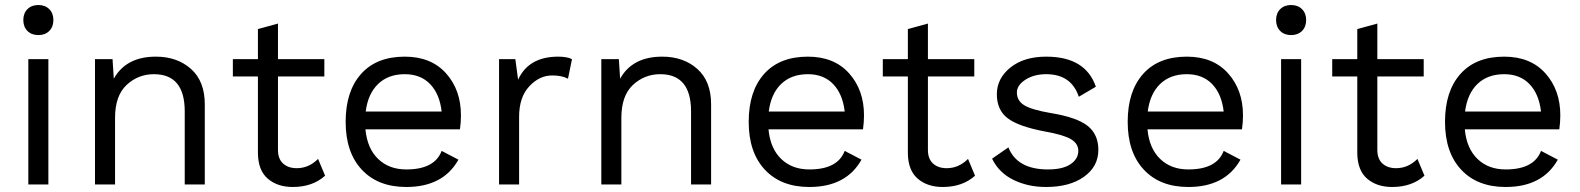

<svg xmlns="http://www.w3.org/2000/svg" viewBox="-20 -736 6304 766"><path d="M176.5 -612.5Q160 -596 133 -596Q106 -596 89.5 -612.5Q73 -629 73 -656Q73 -683 89.5 -699.5Q106 -716 133 -716Q160 -716 176.5 -699.5Q193 -683 193 -656Q193 -629 176.5 -612.5ZM173 -500V0H93V-500Z M602 -510Q687 -510 742 -461Q797 -412 797 -320V0H717V-292Q717 -440 594 -440Q531 -440 485 -397Q439 -354 439 -266V0H359V-500H429L434 -422Q483 -510 602 -510Z M1249 -102 1277 -35Q1227 10 1148 10Q1087 10 1048.5 -23Q1010 -56 1009 -124V-431H909V-500H1009V-620L1089 -642V-500H1274V-431H1089V-138Q1089 -102 1109.5 -83.5Q1130 -65 1164 -65Q1212 -65 1249 -102Z M1819 -276Q1819 -248 1815 -220H1438Q1445 -144 1488.5 -102Q1532 -60 1601 -60Q1714 -60 1742 -134L1809 -99Q1748 10 1601 10Q1488 10 1423.5 -59Q1359 -128 1359 -250Q1359 -372 1420.5 -441Q1482 -510 1595 -510Q1700 -510 1759.5 -443.5Q1819 -377 1819 -276ZM1595 -440Q1529 -440 1488.5 -401Q1448 -362 1439 -291H1742Q1734 -361 1696 -400.5Q1658 -440 1595 -440Z M2207 -510Q2243 -510 2262 -500L2246 -422Q2222 -435 2183 -435Q2132 -435 2091.5 -391.5Q2051 -348 2051 -270V0H1971V-500H2036L2047 -418Q2089 -510 2207 -510Z M2622 -510Q2707 -510 2762 -461Q2817 -412 2817 -320V0H2737V-292Q2737 -440 2614 -440Q2551 -440 2505 -397Q2459 -354 2459 -266V0H2379V-500H2449L2454 -422Q2503 -510 2622 -510Z M3427 -276Q3427 -248 3423 -220H3046Q3053 -144 3096.5 -102Q3140 -60 3209 -60Q3322 -60 3350 -134L3417 -99Q3356 10 3209 10Q3096 10 3031.5 -59Q2967 -128 2967 -250Q2967 -372 3028.5 -441Q3090 -510 3203 -510Q3308 -510 3367.5 -443.5Q3427 -377 3427 -276ZM3203 -440Q3137 -440 3096.5 -401Q3056 -362 3047 -291H3350Q3342 -361 3304 -400.5Q3266 -440 3203 -440Z M3842 -102 3870 -35Q3820 10 3741 10Q3680 10 3641.5 -23Q3603 -56 3602 -124V-431H3502V-500H3602V-620L3682 -642V-500H3867V-431H3682V-138Q3682 -102 3702.5 -83.5Q3723 -65 3757 -65Q3805 -65 3842 -102Z M4153 10Q4081 10 4023 -18.5Q3965 -47 3938 -103L4003 -148Q4038 -60 4161 -60Q4220 -60 4251 -81Q4282 -102 4282 -134Q4282 -163 4253 -180.5Q4224 -198 4151 -211Q4044 -231 4000.5 -264Q3957 -297 3957 -360Q3957 -423 4011 -466.5Q4065 -510 4154 -510Q4311 -510 4352 -390L4284 -350Q4254 -440 4154 -440Q4105 -440 4071 -418Q4037 -396 4037 -367Q4037 -334 4066.5 -316Q4096 -298 4172 -285Q4276 -268 4319 -234Q4362 -200 4362 -138Q4362 -72 4305 -31Q4248 10 4153 10Z M4939 -276Q4939 -248 4935 -220H4558Q4565 -144 4608.5 -102Q4652 -60 4721 -60Q4834 -60 4862 -134L4929 -99Q4868 10 4721 10Q4608 10 4543.5 -59Q4479 -128 4479 -250Q4479 -372 4540.5 -441Q4602 -510 4715 -510Q4820 -510 4879.5 -443.5Q4939 -377 4939 -276ZM4715 -440Q4649 -440 4608.5 -401Q4568 -362 4559 -291H4862Q4854 -361 4816 -400.5Q4778 -440 4715 -440Z M5174.5 -612.5Q5158 -596 5131 -596Q5104 -596 5087.5 -612.5Q5071 -629 5071 -656Q5071 -683 5087.5 -699.5Q5104 -716 5131 -716Q5158 -716 5174.5 -699.5Q5191 -683 5191 -656Q5191 -629 5174.5 -612.5ZM5171 -500V0H5091V-500Z M5635 -102 5663 -35Q5613 10 5534 10Q5473 10 5434.5 -23Q5396 -56 5395 -124V-431H5295V-500H5395V-620L5475 -642V-500H5660V-431H5475V-138Q5475 -102 5495.5 -83.5Q5516 -65 5550 -65Q5598 -65 5635 -102Z M6205 -276Q6205 -248 6201 -220H5824Q5831 -144 5874.5 -102Q5918 -60 5987 -60Q6100 -60 6128 -134L6195 -99Q6134 10 5987 10Q5874 10 5809.5 -59Q5745 -128 5745 -250Q5745 -372 5806.5 -441Q5868 -510 5981 -510Q6086 -510 6145.5 -443.5Q6205 -377 6205 -276ZM5981 -440Q5915 -440 5874.5 -401Q5834 -362 5825 -291H6128Q6120 -361 6082 -400.5Q6044 -440 5981 -440Z"/></svg>

Font: Work Sans
Style: Regular
Weight: 400
Designer: Wei Huang
Foundry: Wei Huang
Version: Version 1.032;PS 001.032;hotconv 1.0.70;makeotf.lib2.5.58329